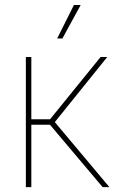

<svg xmlns="http://www.w3.org/2000/svg" viewBox="-20 -770 494 790"><path d="M86.4 0V-535.6H108.9V-279.3H186L394 -535.6H421.4L205.6 -267.6L430.2 0H402.3L185.5 -256.8H108.9V0ZM215.3 -611.8 284.2 -749.5H312L236.8 -611.8Z"/></svg>

Font: Inter 20pt Thin
Style: Regular
Weight: 250
Version: Version 4.001;git-66647c0bb